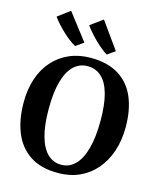

<svg xmlns="http://www.w3.org/2000/svg" viewBox="-144 -1111 1016 1224"><g transform="rotate(15 364.0 -499.5)"><path d="M359 11Q245 12 172 -36Q99 -84 64.2 -169.8Q29.5 -255.5 29.5 -368Q29.5 -455.5 53.5 -526.2Q77.5 -597 122.8 -647.5Q168 -698 231 -725.2Q294 -752.5 371.5 -752.5Q484.5 -752 557 -706.2Q629.5 -660.5 664.2 -577.8Q699 -495 699 -382.5Q699 -295.5 674.8 -223.2Q650.5 -151 605.8 -98.8Q561 -46.5 498.5 -18Q436 10.5 359 11ZM363 -45Q415.5 -45 453.8 -83Q492 -121 512.8 -196.2Q533.5 -271.5 533.5 -382Q533.5 -487.5 514 -557.2Q494.5 -627 456.8 -661.5Q419 -696 365 -696Q312.5 -696 274.2 -660.2Q236 -624.5 215.2 -551.8Q194.5 -479 194.5 -368.5Q194.5 -263 214.2 -191Q234 -119 271.5 -82Q309 -45 363 -45ZM253 -799.5Q234.5 -809 211.8 -826.5Q189 -844 165.8 -865.8Q142.5 -887.5 123 -909.5Q103.5 -931.5 91 -950L171 -1009.5L305 -835.5L254 -799.5ZM462 -799.5Q437.5 -813 407.5 -839.5Q377.5 -866 350 -896.2Q322.5 -926.5 305.5 -950.5L387.5 -1010L513 -834.5L463 -799.5Z"/></g></svg>

Font: Merriweather 36pt
Style: Bold
Weight: 700
Designer: Eben Sorkin
Foundry: Eben Sorkin
Version: Version 2.100